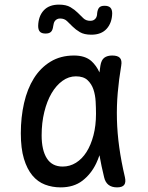

<svg xmlns="http://www.w3.org/2000/svg" viewBox="-20 -800 640 830"><path d="M242 10Q206 10 174.5 -2Q143 -14 120 -41.5Q97 -69 83.5 -113.5Q70 -158 70 -224Q70 -293 84 -354.5Q98 -416 126.5 -461.5Q155 -507 198.5 -533.5Q242 -560 300 -560Q348 -560 375 -536Q397 -516 410 -487Q412 -502 414 -516Q418 -541 431 -550.5Q444 -560 465 -560Q489 -560 498.5 -549.5Q508 -539 504 -516Q494 -457 489 -399.5Q484 -342 485.5 -283.5Q487 -225 495.5 -163.5Q504 -102 520 -34Q525 -12 517 -1Q509 10 486 10Q463 10 449 -1Q435 -12 430 -34Q418 -83 410 -129Q404 -111 396 -94Q374 -48 336.5 -19Q299 10 242 10ZM251 -80Q282 -80 308.5 -96.5Q335 -113 354 -143Q373 -173 384 -215Q395 -257 395 -308Q395 -332 393.5 -360.5Q392 -389 384 -413Q376 -437 358.5 -453.5Q341 -470 308 -470Q277 -470 250 -450.5Q223 -431 203 -397Q183 -363 171.5 -316Q160 -269 160 -215Q160 -151 182.5 -115.5Q205 -80 251 -80ZM210 -687Q208 -670 200.5 -662.5Q193 -655 177 -655Q160 -655 152.5 -663Q145 -671 145 -688Q146 -730 169 -755Q192 -780 235 -780Q266 -780 284.5 -769Q303 -758 316 -745Q329 -732 340.5 -721Q352 -710 370 -710Q379 -710 384.5 -713Q390 -716 393.5 -720.5Q397 -725 398.5 -731Q400 -737 400 -743Q402 -760 409 -767.5Q416 -775 432 -775Q449 -775 457 -767Q465 -759 465 -742Q464 -701 441 -675.5Q418 -650 375 -650Q344 -650 325.5 -661Q307 -672 294 -685Q281 -698 269.5 -709Q258 -720 240 -720Q232 -720 226.5 -717Q221 -714 217.5 -709.5Q214 -705 212.5 -699Q211 -693 210 -687Z"/></svg>

Font: Maple Mono NF CN
Style: Regular
Weight: 400
Monospace: yes
Designer: subframe7536
Version: Version 7.000